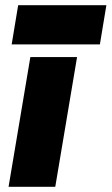

<svg xmlns="http://www.w3.org/2000/svg" viewBox="-20 -720 430 740"><path d="M13 0 97 -500H277L193 0ZM25 -549 50 -700H390L365 -549Z"/></svg>

Font: Figtree Black
Style: Italic
Weight: 900
Italic angle: -9.5°
Foundry: Erik Kennedy
Version: Version 2.001;gftools[0.9.30]